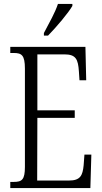

<svg xmlns="http://www.w3.org/2000/svg" viewBox="-20 -951 516 971"><path d="M202 -784V-771H223C267 -816 326 -886 346 -921V-931H273C258 -886 231 -839 202 -784ZM32 0H437L442 -169H407L403 -115C398 -63 386 -38 329 -38H168L169 -355H358V-393H169V-676H306C364 -676 375 -651 379 -590L382 -545H416L412 -714H32V-683H49C89 -683 106 -673 106 -604V-107C106 -42 91 -31 49 -31H32Z"/></svg>

Font: Noto Serif Tamil ExtraCondensed Light
Style: Italic
Weight: 300
Width: 2
Italic angle: -12°
Designer: Indian Type Foundry, Tom Grace, and the Monotype Design Team
Foundry: Monotype Imaging Inc.
Version: Version 2.003